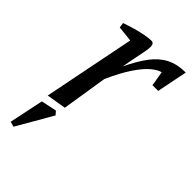

<svg xmlns="http://www.w3.org/2000/svg" viewBox="-225 -586 880 880"><g transform="rotate(45 215.0 -146.0)"><path d="M57 9 146 -437 70 -445 66 -470Q94 -480 122.5 -488Q151 -496 175.5 -500.5Q200 -505 215 -505Q224 -505 228.5 -499Q233 -493 233 -483Q233 -471 229 -448.5Q225 -426 218.5 -395.5Q212 -365 206 -329Q235 -390 265.5 -431Q296 -472 335.5 -492.5Q375 -513 430 -513L400 -364H363L351 -436Q330 -431 304 -409Q278 -387 248.5 -343Q219 -299 187 -228L152 -7ZM47 221 22 214 57 47 132 31 147 48Z"/></g></svg>

Font: Manuale
Style: Italic
Weight: 400
Italic angle: -11°
Designer: Eduardo Tunni / Pablo Cosgaya
Foundry: Eduardo Tunni / Pablo Cosgaya
Version: Version 1.002